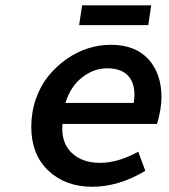

<svg xmlns="http://www.w3.org/2000/svg" viewBox="-20 -692 640 725"><path d="M278.8 -597.2 290 -671.9H550.8L540 -597.2ZM328.1 13.2Q226.6 13.2 162.4 -47.9Q98.1 -108.9 98.1 -212.9Q98.1 -268.6 115.5 -318.4Q132.8 -368.2 162.6 -404.8Q192.4 -441.4 230.7 -468.5Q269 -495.6 312 -509.3Q355 -522.9 397.9 -522.9Q490.7 -522.9 540.3 -468.5Q589.8 -414.1 589.8 -324.2Q589.8 -283.7 573.2 -224.1H215.8Q210 -154.8 249.5 -116Q289.1 -77.1 357.9 -77.1Q425.8 -77.1 502 -119.1L528.8 -46.9Q428.2 13.2 328.1 13.2ZM227.1 -303.2H484.9Q494.6 -365.2 469 -399.7Q443.4 -434.1 384.8 -434.1Q333.5 -434.1 289.6 -399.4Q245.6 -364.7 227.1 -303.2Z"/></svg>

Font: Office Code Pro Medium Italic
Style: Regular
Weight: 500
Italic angle: -9°
Designer: Nathan Rutzky & Paul D. Hunt
Foundry: Adobe Systems Incorporated
Version: Version 1.004;PS 001.004;hotconv 1.0.70;makeotf.lib2.5.58329